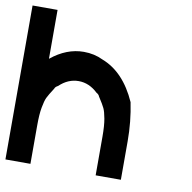

<svg xmlns="http://www.w3.org/2000/svg" viewBox="-76 -743 819 819"><g transform="rotate(10 333.5 -333.5)"><path d="M108.3 -455Q175.8 -510 250 -510Q295.8 -510 333.3 -491.7Q429.2 -455 483.3 -333.3Q500 -251.7 500 -166.7V0H390.8V-166.7Q390.8 -215 385.4 -244.6Q380 -274.2 373.3 -288.3Q366.7 -302.5 346.7 -333.3Q343.3 -342.5 333.3 -347.5Q295.8 -383.3 250 -383.3Q204.2 -383.3 166.7 -347.5Q155 -341.7 152.5 -333.3Q132.5 -302.5 125.8 -288.3Q119.2 -274.2 113.8 -244.6Q108.3 -215 108.3 -166.7V0H0V-666.7H108.3Z"/></g></svg>

Font: 0xA000-Mono
Style: Mono-Bold
Weight: 700
Version: Version 0.1